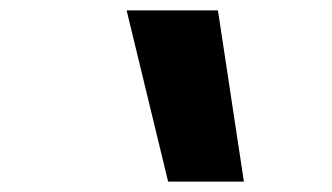

<svg xmlns="http://www.w3.org/2000/svg" viewBox="-20 -792 640 370"><path d="M304 -442 224 -772H400L450 -442Z"/></svg>

Font: Iosevka Heavy Extended Oblique
Style: Regular
Weight: 900
Width: 7
Italic angle: -9°
Monospace: yes
Designer: Belleve Invis
Foundry: Belleve Invis
Version: Version 32.5.0; ttfautohint (v1.8.4)